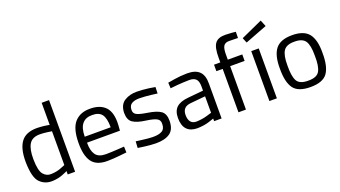

<svg xmlns="http://www.w3.org/2000/svg" viewBox="-61 -1269 3200 1808"><g transform="rotate(-20 1539.0 -365.5)"><path d="M239 -57Q193 -54 161 -91Q128 -128 127 -246Q126 -344 156 -394Q186 -445 263 -445Q296 -445 332 -440Q368 -436 382 -433V-94Q380 -92 337 -76Q295 -59 239 -57ZM382 -718V-497Q369 -500 331 -505Q294 -509 259 -510Q146 -510 98 -444Q49 -378 50 -246Q52 -88 103 -38Q154 13 230 9Q289 6 334 -13Q380 -31 382 -34V0H456V-718Z M654 -279Q655 -369 690 -408Q724 -448 788 -447Q854 -448 884 -410Q914 -371 914 -279ZM786 -56Q714 -56 684 -97Q654 -139 655 -219H985L989 -276Q996 -398 943 -455Q889 -511 788 -510Q692 -511 636 -450Q580 -388 579 -247Q577 -119 622 -55Q667 9 777 9Q842 8 905 1Q967 -5 972 -6L970 -65Q966 -64 906 -61Q847 -57 786 -56Z M1440 -491Q1436 -492 1378 -501Q1320 -509 1259 -510Q1188 -511 1135 -478Q1082 -445 1079 -364Q1079 -291 1120 -264Q1161 -236 1246 -225Q1326 -214 1354 -197Q1383 -181 1381 -143Q1381 -93 1349 -75Q1317 -56 1255 -57Q1211 -58 1153 -66Q1096 -73 1090 -74L1086 -9Q1091 -8 1150 0Q1209 8 1262 9Q1353 10 1404 -25Q1455 -60 1456 -146Q1457 -217 1417 -246Q1377 -275 1284 -289Q1206 -301 1179 -317Q1152 -333 1154 -367Q1155 -410 1185 -427Q1216 -444 1263 -443Q1316 -442 1375 -435Q1433 -428 1438 -427Z M1849 -84Q1846 -82 1798 -69Q1750 -55 1692 -53Q1654 -53 1635 -77Q1616 -101 1616 -145Q1616 -186 1636 -208Q1656 -231 1701 -235L1849 -249ZM1924 -349Q1925 -431 1886 -470Q1847 -510 1763 -510Q1694 -509 1633 -499Q1571 -489 1567 -488L1570 -431Q1575 -432 1638 -438Q1701 -443 1759 -444Q1804 -445 1827 -423Q1849 -401 1849 -349V-306L1692 -291Q1615 -284 1577 -249Q1539 -214 1539 -143Q1539 -67 1575 -29Q1611 9 1680 9Q1750 7 1798 -9Q1847 -24 1849 -26V0H1924Z M2313 -435V-500H2168V-544Q2167 -612 2184 -637Q2201 -662 2242 -661Q2267 -661 2296 -660Q2325 -659 2328 -659L2329 -721Q2326 -721 2291 -725Q2257 -728 2228 -728Q2155 -730 2124 -691Q2092 -651 2093 -545V-500H2030V-435H2093V0H2168V-435Z M2478 -500V0H2403V-500ZM2390 -591 2611 -676 2585 -740 2369 -642Z M2814 -55Q2728 -54 2701 -102Q2675 -150 2677 -256Q2676 -359 2706 -403Q2736 -446 2814 -445Q2893 -446 2923 -403Q2952 -359 2951 -256Q2954 -150 2927 -102Q2901 -54 2814 -55ZM2814 -510Q2697 -510 2648 -448Q2599 -385 2600 -256Q2598 -120 2644 -55Q2690 9 2814 9Q2938 9 2984 -55Q3030 -120 3028 -256Q3030 -385 2981 -448Q2932 -510 2814 -510Z"/></g></svg>

Font: RazerF5
Style: Regular
Weight: 400
Foundry: Razer Inc.
Version: Version 2